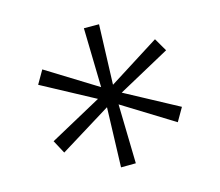

<svg xmlns="http://www.w3.org/2000/svg" viewBox="-61 -788 566 494"><g transform="rotate(15 222.0 -541.0)"><path d="M146 -370 112 -391 196 -529 199 -526 36 -521V-562L199 -557L196 -554L112 -692L147 -712L223 -569H221L296 -712L331 -692L247 -554L244 -557L408 -562V-521L244 -526L247 -529L331 -391L297 -371L221 -513H223Z"/></g></svg>

Font: Nunito Sans 10pt SemiCondensed ExtraLight
Style: Regular
Weight: 250
Width: 4
Designer: Vernon Adams
Foundry: Vernon Adams
Version: Version 3.101;gftools[0.9.27]